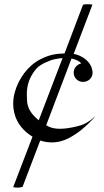

<svg xmlns="http://www.w3.org/2000/svg" viewBox="-20 -669 487 902"><path d="M315.9 -394C334 -390.1 351.1 -383.8 361.8 -371.1C340.8 -366.2 326.2 -349.1 326.2 -327.1C326.2 -303.2 346.2 -284.2 370.1 -284.2C395 -284.2 415 -303.2 415 -327.1C415 -335 411.1 -351.1 408.2 -356.9C395 -387.2 360.8 -409.2 326.2 -416L414.1 -647C400.9 -649.9 383.8 -649.9 370.1 -647L283.2 -418C242.2 -417 210 -411.1 170.9 -391.1C111.8 -361.8 66.9 -298.8 49.8 -236.8C44.9 -220.2 42 -201.2 42 -181.2C42 -128.9 64 -68.8 132.8 -26.9L42 210C54.2 212.9 70.8 213.9 85.9 209L168.9 -8.8C189 -2 208 0 225.1 0C272.9 0 311 -22.9 335 -39.1C372.1 -62 430.2 -121.1 424.8 -121.1C424.8 -121.1 393.1 -85.9 340.8 -75.2C314.9 -68.8 287.1 -64 261.2 -64C237.8 -64 216.8 -67.9 198.2 -80.1H196.8ZM162.1 -104C132.8 -127 106.9 -158.2 106.9 -200.2C106.9 -208 106 -216.8 106 -225.1C106 -270 118.2 -303.2 143.1 -336.9C157.2 -356.9 182.1 -372.1 207 -380.9C224.1 -389.2 242.2 -392.1 254.9 -394C263.2 -395 269 -396 273.9 -396Z"/></svg>

Font: Pierce
Style: Roman
Weight: 500
Version: Version 0.2.0